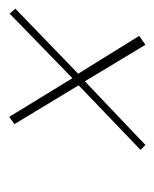

<svg xmlns="http://www.w3.org/2000/svg" viewBox="22 -548 346 431"><g transform="rotate(-90 195.5 -333.0)"><path d="M235 -344 148 -486 132 -474 219 -330 74 -191 85 -180 228 -316 310 -180 330 -194 245 -331 391 -472 380 -485Z"/></g></svg>

Font: Advent Pro Thin
Style: Italic
Weight: 250
Italic angle: -12°
Version: Version 3.000